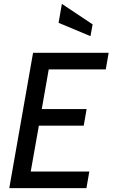

<svg xmlns="http://www.w3.org/2000/svg" viewBox="-20 -973 582 993"><path d="M151 -700H542L527 -614H232L196 -409H428L413 -323H181L139 -86H442L427 0H28ZM283 -855 300 -953 459 -847 448 -786Z"/></svg>

Font: Cabin
Style: Italic
Weight: 400
Italic angle: -7°
Designer: Pablo Impallari
Foundry: Pablo Impallari. http://www.impallari.com Igino Marini. http://www.ikern.com
Version: Version 2.200